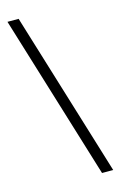

<svg xmlns="http://www.w3.org/2000/svg" viewBox="-131 -765 612 980"><g transform="rotate(-15 175.0 -275.0)"><path d="M14.2 -710H73.2L339.8 160.2H280.8Z"/></g></svg>

Font: SourceSansPro-Regular
Style: Regular
Weight: 400
Designer: Paul D. Hunt
Foundry: Adobe Systems Incorporated
Version: Version 1.050;PS Version 1.000;hotconv 1.0.70;makeotf.lib2.5